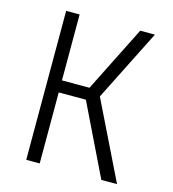

<svg xmlns="http://www.w3.org/2000/svg" viewBox="-109 -820 817 909"><g transform="rotate(15 300.0 -365.0)"><path d="M103 0V-730H169V-407H304L466 -730H538L362 -380L548 0H471L302 -348H169V0Z"/></g></svg>

Font: JetBrains Mono NL ExtraLight
Style: Regular
Weight: 200
Designer: Philipp Nurullin, Konstantin Bulenkov
Foundry: JetBrains
Version: Version 2.304; ttfautohint (v1.8.4.7-5d5b)